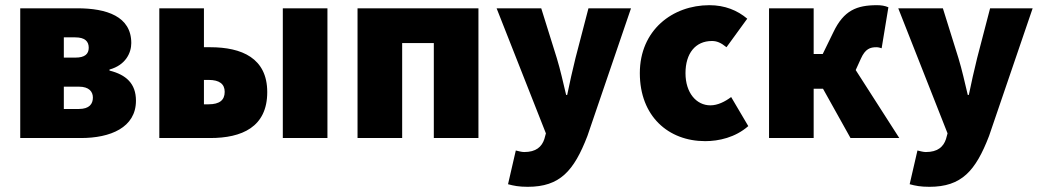

<svg xmlns="http://www.w3.org/2000/svg" viewBox="-20 -532 4012 740"><path d="M58 0H292C405 0 504 -40 504 -144C504 -210 466 -244 402 -260V-264C464 -281 486 -328 486 -366C486 -469 391 -500 278 -500H58ZM226 -310V-388H270C308 -388 322 -372 322 -348C322 -324 307 -310 271 -310ZM226 -112V-198H284C324 -198 338 -178 338 -156C338 -132 325 -112 284 -112Z M594 0H790C912 0 1010 -42 1010 -177C1010 -308 912 -350 790 -350H766V-500H594ZM766 -130V-224H784C826 -224 846 -208 846 -178C846 -146 826 -130 784 -130ZM1070 0H1242V-500H1070Z M1358 0H1530V-366H1652V0H1824V-500H1358Z M2014 188C2138 188 2192 127 2244 -8L2412 -500H2248L2198 -308C2186 -260 2176 -214 2166 -166H2162C2150 -216 2140 -262 2126 -308L2066 -500H1894L2084 -18L2078 4C2068 34 2046 54 2000 54C1990 54 1977 50 1968 48L1938 178C1960 184 1980 188 2014 188Z M2698 12C2750 12 2814 -2 2864 -46L2798 -158C2774 -140 2746 -126 2718 -126C2664 -126 2622 -174 2622 -250C2622 -326 2660 -374 2724 -374C2742 -374 2758 -368 2780 -350L2860 -460C2822 -492 2774 -512 2714 -512C2572 -512 2446 -416 2446 -250C2446 -84 2556 12 2698 12Z M2944 0H3116V-190H3152L3258 0H3446L3278 -262L3298 -306C3315 -344 3334 -350 3358 -350C3365 -350 3372 -348 3378 -346L3404 -504C3390 -510 3376 -512 3360 -512C3282 -512 3232 -492 3192 -408L3151 -324H3116V-500H2944Z M3562 188C3686 188 3740 127 3792 -8L3960 -500H3796L3746 -308C3734 -260 3724 -214 3714 -166H3710C3698 -216 3688 -262 3674 -308L3614 -500H3442L3632 -18L3626 4C3616 34 3594 54 3548 54C3538 54 3525 50 3516 48L3486 178C3508 184 3528 188 3562 188Z"/></svg>

Font: Giro Sans Black
Style: Regular
Weight: 900
Designer: Paul D. Hunt
Foundry: Adobe Systems Incorporated
Version: Version 1.000;PS 1.0;hotconv 1.0.88;makeotf.lib2.5.647800